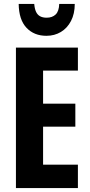

<svg xmlns="http://www.w3.org/2000/svg" viewBox="-20 -956 456 976"><path d="M376 0H61V-714H376V-597H199V-429H363V-312H199V-119H376ZM360 -936Q360 -886 341 -849.5Q322 -813 289.5 -793.5Q257 -774 216 -774Q153 -774 114.5 -815Q76 -856 75 -936H154Q156 -912 163 -896.5Q170 -881 183.5 -873.5Q197 -866 217 -866Q246 -866 263 -882.5Q280 -899 281 -936Z"/></svg>

Font: Noto Sans Display ExtraCondensed
Style: Bold
Weight: 700
Width: 2
Designer: Monotype Design Team
Foundry: Monotype Imaging Inc.
Version: Version 2.003